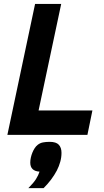

<svg xmlns="http://www.w3.org/2000/svg" viewBox="-20 -696 537 991"><path d="M18.1 0 161.1 -675.8H295.9L179.2 -126H457L431.2 0ZM126.5 274.9Q153.3 248 165.8 228.3Q178.2 208.5 184.1 189.9Q136.2 187 136.2 143.1Q136.2 130.9 139.2 117.4Q142.1 104 147.2 91.6Q152.3 79.1 159.2 68.6Q166 58.1 174.3 51.8Q186.5 42 201.7 39.1Q216.8 36.1 236.3 36.1Q269.5 36.1 283.4 51Q297.4 65.9 297.4 92.8Q297.4 116.2 291 139.2Q284.7 162.1 273.4 184.1Q248 232.4 205.1 274.9Z"/></svg>

Font: Lorenzo Sans
Style: Bold Italic
Weight: 700
Italic angle: -12°
Foundry: Intel Corporation
Version: Version 1.00; ttfautohint (v1.5)